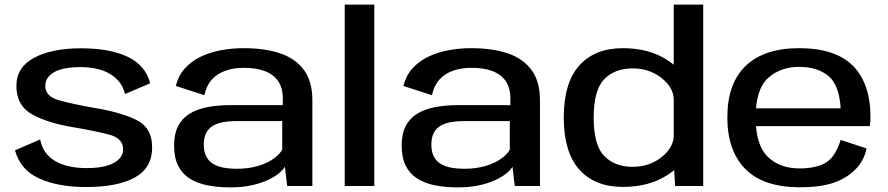

<svg xmlns="http://www.w3.org/2000/svg" viewBox="-20 -805 3844 831"><path d="M352.5 4.5Q489.5 4.5 564 -37Q638.5 -78.5 638.5 -167Q638.5 -255.5 564.2 -289Q490 -322.5 382.5 -339Q295 -354.5 235.5 -371Q176 -387.5 176 -433Q176 -470.5 214 -492.5Q252 -514.5 329 -514.5Q409 -514.5 459 -483.2Q509 -452 521 -398L630 -444.5Q609.5 -523 532 -559.5Q454.5 -596 331 -596Q204.5 -596 127.8 -555Q51 -514 51 -433Q51 -347 120.5 -309.2Q190 -271.5 296.5 -254.5Q387.5 -239 450.2 -223Q513 -207 513 -159Q513 -122 472.5 -99.8Q432 -77.5 354.5 -77.5Q270.5 -77.5 218 -108.5Q165.5 -139.5 154 -201.5L45 -154.5Q67.5 -70 149.2 -32.8Q231 4.5 352.5 4.5Z M977.5 6Q1027 6 1066.8 -2.5Q1106.5 -11 1136.2 -24.5Q1166 -38 1185.5 -53.5Q1205 -69 1213 -83.5L1223 0H1332V-372Q1332 -450.5 1297 -500Q1262 -549.5 1195.8 -573Q1129.5 -596.5 1034.5 -596.5Q981.5 -596.5 933.2 -587Q885 -577.5 845.5 -558Q806 -538.5 778.8 -507.5Q751.5 -476.5 741 -433L864.5 -393Q873.5 -435 897.2 -461Q921 -487 956.5 -499.2Q992 -511.5 1035.5 -511.5Q1087.5 -511.5 1125 -497.8Q1162.5 -484 1183.2 -454.8Q1204 -425.5 1204 -379.5V-350H978Q921.5 -350 876.2 -341Q831 -332 799 -311.8Q767 -291.5 750.2 -258Q733.5 -224.5 733.5 -175Q733.5 -123 750.8 -88.2Q768 -53.5 800.2 -32.8Q832.5 -12 877.2 -3Q922 6 977.5 6ZM1003 -74.5Q973.5 -74.5 948 -79.2Q922.5 -84 903 -95.5Q883.5 -107 872.8 -127.2Q862 -147.5 862 -179Q862 -210 872.8 -230.2Q883.5 -250.5 902.5 -261.2Q921.5 -272 947 -276.5Q972.5 -281 1001.5 -281H1201.5V-157.5Q1190.5 -137 1163.5 -117.8Q1136.5 -98.5 1095.8 -86.5Q1055 -74.5 1003 -74.5Z M1472 0H1600V-785H1472Z M1962.5 6Q2012 6 2051.8 -2.5Q2091.5 -11 2121.2 -24.5Q2151 -38 2170.5 -53.5Q2190 -69 2198 -83.5L2208 0H2317V-372Q2317 -450.5 2282 -500Q2247 -549.5 2180.8 -573Q2114.5 -596.5 2019.5 -596.5Q1966.5 -596.5 1918.2 -587Q1870 -577.5 1830.5 -558Q1791 -538.5 1763.8 -507.5Q1736.5 -476.5 1726 -433L1849.5 -393Q1858.5 -435 1882.2 -461Q1906 -487 1941.5 -499.2Q1977 -511.5 2020.5 -511.5Q2072.5 -511.5 2110 -497.8Q2147.5 -484 2168.2 -454.8Q2189 -425.5 2189 -379.5V-350H1963Q1906.5 -350 1861.2 -341Q1816 -332 1784 -311.8Q1752 -291.5 1735.2 -258Q1718.5 -224.5 1718.5 -175Q1718.5 -123 1735.8 -88.2Q1753 -53.5 1785.2 -32.8Q1817.5 -12 1862.2 -3Q1907 6 1962.5 6ZM1988 -74.5Q1958.5 -74.5 1933 -79.2Q1907.5 -84 1888 -95.5Q1868.5 -107 1857.8 -127.2Q1847 -147.5 1847 -179Q1847 -210 1857.8 -230.2Q1868.5 -250.5 1887.5 -261.2Q1906.5 -272 1932 -276.5Q1957.5 -281 1986.5 -281H2186.5V-157.5Q2175.5 -137 2148.5 -117.8Q2121.5 -98.5 2080.8 -86.5Q2040 -74.5 1988 -74.5Z M2902 0H3023.5V-785H2896V-103.5ZM2676 4Q2791 4 2871 -49Q2951 -102 2951 -154.5L2896 -220Q2896 -167 2843.5 -125Q2791 -83 2718 -83Q2641 -83 2595.2 -129.8Q2549.5 -176.5 2549.5 -296Q2549.5 -415.5 2595.2 -462.2Q2641 -509 2718 -509Q2791 -509 2843.5 -467.2Q2896 -425.5 2896 -373L2951 -437Q2951 -490 2871 -543.2Q2791 -596.5 2676 -596.5Q2554 -596.5 2487 -521.2Q2420 -446 2420 -296.5Q2420 -147 2487 -71.5Q2554 4 2676 4Z M3441.5 5.5V-76Q3354 -76 3302.5 -127Q3250.5 -177.5 3250.5 -296Q3250.5 -418.5 3304 -467Q3357 -515.5 3439 -515.5Q3523.5 -515.5 3572 -470.5Q3613 -429.5 3618.5 -336H3237.5V-259H3744.5Q3747.5 -276.5 3747.5 -297.5Q3747.5 -443 3672 -520Q3595.5 -596.5 3439 -596.5Q3288 -596.5 3208 -520.5Q3128 -444.5 3128 -296.5Q3128 -152.5 3206.5 -73Q3284.5 5.5 3441.5 5.5ZM3441.5 -76V5.5Q3528.5 5.5 3585 -13Q3641.5 -31.5 3680.5 -70Q3719.5 -108 3730.5 -162.5L3618.5 -199.5Q3607.5 -162 3587 -132Q3566 -102.5 3529 -89Q3492 -76 3441.5 -76Z"/></svg>

Font: Anybody SemiExpanded Medium
Style: Regular
Weight: 500
Width: 6
Version: Version 1.113;gftools[0.9.25]